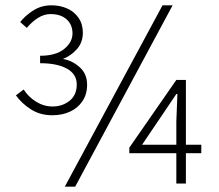

<svg xmlns="http://www.w3.org/2000/svg" viewBox="-20 -691 823 723"><path d="M177 -257Q131 -257 96 -279.5Q61 -302 40 -332L69 -354Q87 -326 116 -308Q145 -290 178 -290Q215 -290 242 -311.5Q269 -333 269 -373Q269 -412 232 -432.5Q195 -453 131 -453V-481Q190 -481 221.5 -506.5Q253 -532 253 -565Q253 -598 231 -618Q209 -638 170 -638Q146 -638 123 -623.5Q100 -609 81 -586L56 -608Q78 -635 107.5 -653Q137 -671 174 -671Q206 -671 233 -659Q260 -647 276 -623.5Q292 -600 292 -568Q292 -532 270.5 -507Q249 -482 217 -469Q252 -463 280 -438Q308 -413 308 -372Q308 -336 290.5 -310Q273 -284 243.5 -270.5Q214 -257 177 -257ZM224 12 592 -671H630L263 12ZM644 0V-233L648 -337H644L588 -254L515 -146H738V-114H467V-135L644 -390H680V0Z"/></svg>

Font: Source Sans 3 Light
Style: Regular
Weight: 300
Designer: Paul D. Hunt
Foundry: Adobe
Version: Version 3.052;hotconv 1.1.0;makeotfexe 2.6.0